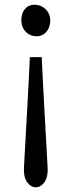

<svg xmlns="http://www.w3.org/2000/svg" viewBox="-20 -570 304 810"><path d="M181 139Q183 177 167.5 198.5Q152 220 131 220Q110 220 94.5 198.5Q79 177 81 139Q86 46 94 -96.5Q102 -239 106 -329H156Q160 -239 168 -96.5Q176 46 181 139ZM192 -484Q192 -464 184.5 -449Q177 -434 164 -425.5Q151 -417 135 -417Q116 -417 101 -426Q86 -435 78 -450.5Q70 -466 70 -484Q70 -504 77 -519Q84 -534 96.5 -542Q109 -550 124 -550Q144 -550 159.5 -541Q175 -532 183.5 -517Q192 -502 192 -484Z"/></svg>

Font: TMT Limkin
Style: Regular
Weight: 400
Designer: Gabriel Drozdov
Version: Version 1.000;Glyphs 3.1.2 (3151)